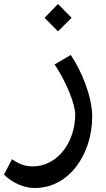

<svg xmlns="http://www.w3.org/2000/svg" viewBox="-60 -721 531 960"><path d="M114 219C289 219 401 45 401 -137C401 -240 347 -367 294 -446L213 -399C273 -309 316 -199 316 -149C316 -10 228 111 103 111C55 111 21 90 0 75L-40 152C-20 173 39 219 114 219ZM163 -632 230 -564 298 -632 230 -701Z"/></svg>

Font: Wafeq Medium
Style: Regular
Weight: 500
Designer: Rasmus Andersson & Azza Alameddine
Foundry: Google & TypeTogether
Version: Version 3.000;January 28, 2025;FontCreator 15.0.0.3014 64-bi